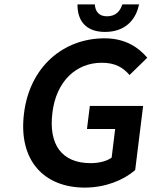

<svg xmlns="http://www.w3.org/2000/svg" viewBox="-20 -840 689 872"><path d="M365 12C459 12 541 -22 592 -66L594 -68L630 -359H388L375 -254H503L487 -124C465 -108 429 -99 392 -99C260 -99 200 -184 218 -328C235 -470 325 -555 442 -555C504 -555 538 -533 566 -502L568 -499L649 -578L646 -581C609 -624 550 -666 455 -666C269 -666 115 -538 89 -325C62 -109 182 12 365 12ZM610 -814 612 -820H536L534 -816C525 -789 505 -766 466 -766C428 -766 414 -789 411 -816V-820H332V-814C333 -748 368 -695 457 -695C547 -695 595 -748 610 -814Z"/></svg>

Font: Falling Sky
Style: MedObl
Weight: 500
Designer: Paul D. Hunt
Foundry: Adobe Systems Incorporated
Version: Version 1.02